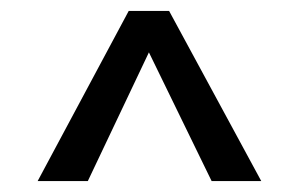

<svg xmlns="http://www.w3.org/2000/svg" viewBox="-20 -740 548 352"><path d="M459 -408H368L253 -644L141 -408H49L216 -720H290Z"/></svg>

Font: Ek Mukta
Style: Bold
Weight: 700
Designer: Girish Dalvi and Yashodeep Gholap
Foundry: Ek Type
Version: Version 2.538;PS 1.002;hotconv 16.6.51;makeotf.lib2.5.65220;